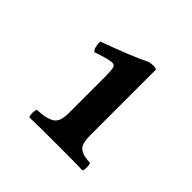

<svg xmlns="http://www.w3.org/2000/svg" viewBox="-104 -814 547 547"><g transform="rotate(45 170.0 -540.0)"><path d="M134.8 -640.1Q121.1 -640.1 78.1 -625Q67.9 -632.8 67.9 -658.2Q166.5 -694.3 205.1 -713.9Q209.5 -716.3 220.9 -716.8Q232.4 -717.3 236.8 -713.9V-449.2Q236.8 -430.7 240.2 -419.4Q243.7 -408.2 252 -402.8Q260.3 -397.5 268.6 -395.8Q276.9 -394 292 -393.1Q294.9 -387.2 294.9 -377.7Q294.9 -368.2 292 -362.8Q262.2 -363.8 192.9 -363.8Q107.9 -363.8 78.1 -362.8Q75.2 -367.2 75 -377Q74.7 -386.7 78.1 -393.1Q96.7 -394 106.7 -395.8Q116.7 -397.5 127.9 -402.8Q139.2 -408.2 144 -419.4Q148.9 -430.7 148.9 -449.2V-599.1Q148.9 -624 146.2 -632.1Q143.6 -640.1 134.8 -640.1Z"/></g></svg>

Font: Linux Libertine G
Style: Bold
Weight: 700
Designer: Philipp H. Poll
Foundry: Philipp H. Poll
Version: Version 5.0.3